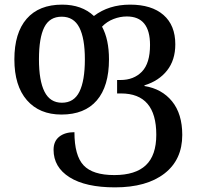

<svg xmlns="http://www.w3.org/2000/svg" viewBox="-20 -567 849 828"><path d="M211 79Q211 42 235.5 22.5Q260 3 301 3Q301 104 340.5 146Q380 188 473 188Q564 188 609 145.5Q654 103 654 14Q654 -164 502 -164H485V-222H500Q557 -222 592 -258Q627 -294 627 -373Q627 -496 527 -496Q498 -496 469.5 -485Q441 -474 420 -452Q450 -397 450 -311Q450 -195 397.5 -134Q345 -73 245 -73Q150 -73 96 -135Q42 -197 42 -311Q42 -425 95 -486Q148 -547 248 -547Q333 -547 385 -498Q449 -547 541 -547Q634 -547 685 -502.5Q736 -458 736 -376Q736 -308 700.5 -263Q665 -218 603 -199V-196Q678 -184 722 -130Q766 -76 766 15Q766 122 689 181.5Q612 241 476 241Q349 241 280 197.5Q211 154 211 79ZM346 -311Q346 -402 322 -448.5Q298 -495 246 -495Q194 -495 171 -449.5Q148 -404 148 -311Q148 -219 172 -171.5Q196 -124 247 -124Q299 -124 322.5 -171.5Q346 -219 346 -311Z"/></svg>

Font: Noto Serif Georgian Medium Narrow
Style: Regular
Weight: 500
Width: 4
Designer: Monotype Design team
Foundry: Monotype Imaging Inc.
Version: Version 1.000